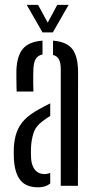

<svg xmlns="http://www.w3.org/2000/svg" viewBox="-20 -776 397 802"><path d="M38.2 -108.6Q37.7 -121.2 37.5 -134.2Q37.3 -147.2 37.8 -159.3Q39.7 -195.2 49.8 -223.5Q59.8 -251.9 82 -275.4Q104.3 -298.8 142.8 -319.5Q154.1 -326.2 166 -332.3Q177.9 -338.3 189.8 -344.2V-291.7Q182.6 -287.4 174.9 -282.1Q167.1 -276.8 158.3 -270.1Q129.5 -249.4 120.3 -220.9Q111 -192.5 109.5 -159.3Q109 -150.6 109.2 -138.4Q109.4 -126.1 109.9 -113.4Q112.4 -82.3 126.8 -65.6Q141.1 -48.9 165.3 -48.9Q178.8 -48.9 189.8 -53.9V-9.6Q170.6 6.4 139.7 6.4Q89.8 6.4 66.1 -22.1Q42.4 -50.5 38.2 -108.6ZM49.5 -393.6Q49 -411.9 48.5 -437.5Q48 -463.2 48.5 -482.5Q50.8 -542.5 75.6 -572.1Q100.4 -601.8 157.5 -606.3V-548.4Q139.4 -544.8 130.2 -531.3Q121 -517.9 119.6 -489.6Q119.1 -478.2 118.8 -461Q118.6 -443.9 118.8 -426.1Q119.1 -408.2 119.6 -393.6ZM233.8 0V-487.3Q233.8 -513 226.6 -527.2Q219.4 -541.5 201.5 -546.6V-606.3Q260.3 -601.3 283.3 -569.7Q306.2 -538 306.1 -472.8L305.5 0ZM157.6 -640.6 91.5 -755.8H138.9L179.3 -681.4L219.3 -755.8H266.7L200.6 -640.6Z"/></svg>

Font: Big Shoulders Stencil Display SC Thin
Style: Regular
Weight: 100
Designer: Patric King
Foundry: XO Type Co
Version: Version 2.001